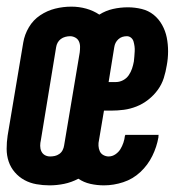

<svg xmlns="http://www.w3.org/2000/svg" viewBox="-32 -550 552 578"><path d="M117 8Q97 8 77.5 4.5Q58 1 41.5 -8Q25 -17 12.5 -31.5Q0 -46 -6 -64Q-12 -82 -12 -102Q-12 -122 -9 -142L38 -422Q42 -446 55 -468Q68 -490 89 -504Q110 -518 134 -524Q158 -530 183 -530Q206 -530 227.5 -524Q249 -518 267 -506Q286 -518 308 -523Q330 -528 353 -528Q374 -528 394.5 -523Q415 -518 430.5 -505.5Q446 -493 456 -475Q466 -457 470 -437Q474 -417 474 -395.5Q474 -374 470 -353Q467 -334 461 -315Q455 -296 443 -279.5Q431 -263 414.5 -250Q398 -237 379 -229.5Q360 -222 341 -219.5Q322 -217 303 -217H281L266 -128Q264 -120 264.5 -111Q265 -102 268.5 -94.5Q272 -87 279.5 -83Q287 -79 295 -79Q306 -79 315.5 -85.5Q325 -92 330.5 -101Q336 -110 339.5 -120.5Q343 -131 344 -141Q345 -142 345 -143Q345 -144 345 -144H446Q445 -143 445 -141Q445 -139 445 -137Q440 -108 426.5 -80.5Q413 -53 390.5 -32Q368 -11 339 -1.5Q310 8 281 8Q260 8 240 3.5Q220 -1 204 -12Q183 -1 161 3.5Q139 8 117 8ZM295 -303H317Q328 -303 338.5 -308.5Q349 -314 355.5 -323.5Q362 -333 365.5 -343.5Q369 -354 371 -365Q372 -373 372.5 -380.5Q373 -388 373.5 -395.5Q374 -403 373 -410.5Q372 -418 370 -425Q368 -432 362.5 -436.5Q357 -441 350 -441Q343 -441 336.5 -439Q330 -437 324.5 -432Q319 -427 316 -421Q313 -415 312 -408ZM119 -79Q126 -79 133 -80.5Q140 -82 146.5 -86.5Q153 -91 156.5 -98Q160 -105 161 -112L208 -392Q209 -400 209 -409Q209 -418 205.5 -425.5Q202 -433 194.5 -437Q187 -441 179 -441Q172 -441 164.5 -439Q157 -437 151 -432.5Q145 -428 141.5 -421.5Q138 -415 137 -408L91 -128Q89 -120 89 -111Q89 -102 92.5 -94.5Q96 -87 103 -83Q110 -79 119 -79Z"/></svg>

Font: Iosevka Gothic
Style: Bold Italic
Weight: 700
Italic angle: -9°
Monospace: yes
Designer: Belleve Invis
Foundry: Belleve Invis
Version: Version 15.5.1; ttfautohint (v1.8.4)